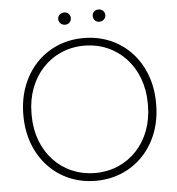

<svg xmlns="http://www.w3.org/2000/svg" viewBox="-57 -894 880 954"><g transform="rotate(-5 383.0 -417.5)"><path d="M298 -780C316 -780 329 -793 329 -811C329 -828 316 -841 298 -841C280 -841 266 -828 266 -811C266 -793 280 -780 298 -780ZM469 -780C487 -780 501 -793 501 -811C501 -828 487 -841 469 -841C451 -841 438 -828 438 -811C438 -793 451 -780 469 -780ZM52 -347C52 -144 190 6 383 6C575 6 714 -143 714 -346V-354C714 -558 575 -706 384 -706H382C190 -706 52 -556 52 -353ZM93 -345V-355C93 -536 216 -668 382 -668H383C550 -668 673 -536 673 -355V-345C673 -164 550 -33 384 -33H383C216 -33 93 -164 93 -345Z"/></g></svg>

Font: Fixel Display ExtraLight
Style: Regular
Weight: 200
Designer: AlfaBravo + MacPaw
Foundry: Kyrylo Tkachov, Marchela Mozhyna, Serhii Makarenko, Maria Weinstein, Zakhar Kryvoshyya
Version: Version 1.211